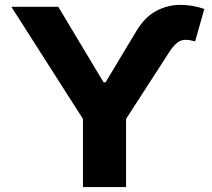

<svg xmlns="http://www.w3.org/2000/svg" viewBox="-20 -755 857 775"><path d="M25.9 -727.5H215.3L397.9 -422.9H406.2L531.2 -630.9Q564.5 -686 609.9 -710.4Q655.3 -734.9 705.8 -735.4Q756.3 -735.8 804.7 -718.8L767.6 -587.9Q728 -599.6 706.5 -589.4Q685.1 -579.1 663.6 -545.4L488.8 -274.9V0H314.9V-274.9Z"/></svg>

Font: Inter Extra Bold
Style: Regular
Weight: 800
Designer: Rasmus Andersson
Foundry: rsms
Version: Version 4.000;git-3c8e0fc